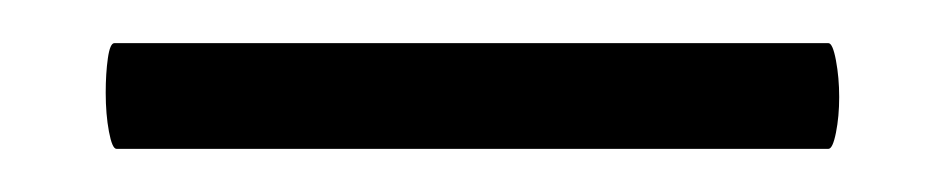

<svg xmlns="http://www.w3.org/2000/svg" viewBox="-20 12 438 89"><path d="M29 55Q29 46 30 39Q31 32 33 32H364Q366 32 367.5 40Q369 48 369 57Q369 66 367.5 73.5Q366 81 364 81H34Q32 81 30.5 73Q29 65 29 55Z"/></svg>

Font: Cormorant Garamond
Style: Bold
Weight: 700
Designer: Christian Thalmann (Catharsis Fonts)
Foundry: Catharsis Fonts
Version: Version 4.000